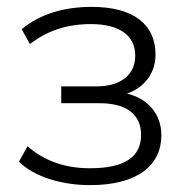

<svg xmlns="http://www.w3.org/2000/svg" viewBox="-20 -530 538 558"><path d="M242 8C379 8 449 -49 449 -137C449 -199 409 -244 349 -258C399 -275 432 -317 432 -371C432 -459 368 -510 247 -510C167 -510 97 -490 43 -445L67 -402C119 -442 176 -460 244 -460C330 -460 373 -425 373 -368C373 -312 330 -279 261 -279H158V-230H270C347 -230 390 -198 390 -138C390 -76 346 -41 241 -41C168 -41 108 -63 60 -105L35 -60C79 -17 157 8 242 8Z"/></svg>

Font: Poppy and Pepper Light
Style: Regular
Weight: 300
Designer: Thy Ha
Foundry: Thy Ha
Version: Version 0.001;Glyphs 3.2 (3227)